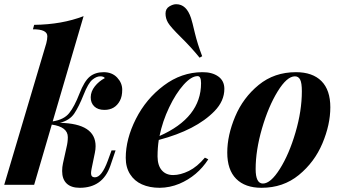

<svg xmlns="http://www.w3.org/2000/svg" viewBox="-38 -871 1608 905"><path d="M391.1 -54.7Q391.1 -35.2 409.2 -35.2Q441.4 -35.2 470.2 -113.8L487.8 -162.1H506.8L481.9 -88.9Q445.8 14.2 337.9 14.2Q297.4 14.2 276.1 -6.1Q254.9 -26.4 254.9 -64.9Q254.9 -83.5 258.8 -101.1L275.9 -178.2Q281.7 -201.7 281.7 -224.6Q281.7 -272.9 206.1 -283.7L123 0H-18.1L180.2 -667Q185.1 -685.5 185.1 -700.2Q185.1 -733.4 117.2 -732.9L123 -753.9Q253.4 -755.4 356 -794.9L210.4 -298.8Q263.7 -307.1 288.3 -338.1Q313 -369.1 336.2 -429Q359.4 -488.8 385.3 -509.8Q411.1 -530.8 450.7 -530.8Q490.2 -530.8 514.2 -505.4Q538.1 -480 538.1 -448.2Q538.1 -416.5 527.3 -396.5Q504.4 -353 454.1 -353Q423.3 -353 406.2 -369.6Q389.2 -386.2 389.6 -413.1Q390.1 -439.9 408.9 -463.9Q427.7 -487.8 456.1 -502.9Q451.2 -511.2 434.1 -511.2Q417 -511.2 397.5 -495.4Q377.9 -479.5 356 -424.1Q334 -368.7 312.3 -336.2Q290.5 -303.7 244.6 -292Q412.6 -288.6 412.6 -182.1Q412.6 -166.5 409.2 -150.9L394 -77.1Q391.1 -63 391.1 -54.7Z M713.9 -230Q909.7 -316.4 909.7 -479Q909.7 -512.2 893.6 -512.2Q863.8 -512.2 827.1 -471.2Q790.5 -430.2 759.3 -364.7Q728 -299.3 713.9 -230ZM714.8 14.2Q667 14.2 630.9 -2Q595.7 -17.6 575.2 -49.8Q554.7 -82 554.7 -127Q554.7 -215.8 602.5 -310.5Q650.4 -405.3 733.9 -467.8Q816.9 -530.3 915.5 -530.8Q961.9 -531.2 990.7 -510.7Q1019.5 -490.2 1019.5 -452.1Q1019.5 -395 973.1 -347.2Q886.2 -257.8 710.4 -211.4Q704.6 -175.3 704.6 -132.8Q705.1 -90.8 724.6 -68.4Q744.1 -45.9 778.3 -45.9Q812.5 -45.9 852.5 -65.4Q891.6 -85 927.7 -127.9L943.8 -120.1Q892.6 -41 807.6 -4.9Q762.7 13.7 714.8 14.2ZM793 -851.1Q840.8 -851.1 862.3 -786.1Q868.2 -768.6 880.4 -715.8Q893.1 -663.1 915 -606L902.8 -599.1Q863.3 -647.9 814.5 -695.8Q765.6 -744.1 753.9 -764.2Q742.2 -784.2 742.2 -807.1Q742.2 -830.1 760.3 -840.8Q778.3 -851.6 793 -851.1Z M1167 -74.2Q1167 -5.9 1201.2 -5.9Q1237.8 -5.9 1281.2 -75Q1324.7 -144 1354.7 -246.3Q1384.8 -348.6 1384.8 -440.9Q1384.8 -480.5 1376.7 -495.8Q1368.7 -511.2 1352.1 -511.2Q1314.5 -511.2 1270.8 -440.2Q1227.1 -369.1 1197 -265.9Q1167 -162.6 1167 -74.2ZM1356.9 -530.8Q1435.1 -530.8 1477.1 -488.8Q1519 -446.8 1519 -365.2Q1519 -283.7 1481.7 -195.1Q1444.3 -106.4 1370.6 -46.1Q1296.9 14.2 1194.8 14.2Q1117.2 14.2 1075.2 -28.1Q1033.2 -70.3 1033.2 -151.9Q1033.2 -233.4 1070.6 -322Q1107.9 -410.6 1181.4 -470.7Q1254.9 -530.8 1356.9 -530.8Z"/></svg>

Font: PlayfairDisplay-BoldItalic
Style: Bold Italic
Weight: 700
Italic angle: -14.9847°
Designer: Claus Eggers Sørensen
Foundry: Claus Eggers Sørensen
Version: Version 1.002;PS 001.002;hotconv 1.0.70;makeotf.lib2.5.58329